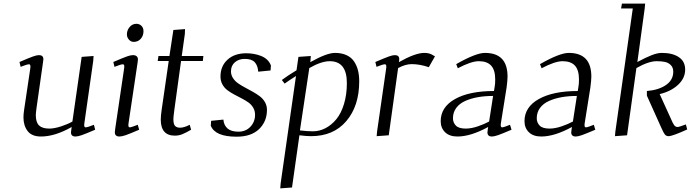

<svg xmlns="http://www.w3.org/2000/svg" viewBox="-20 -749 3837 1063"><path d="M87.9 -405.8Q142.6 -429.2 163.1 -436.5Q183.6 -443.8 195.8 -443.8Q220.2 -443.8 220.2 -420.9Q220.2 -419.4 219.7 -416.7Q219.2 -414.1 218.8 -409.4Q218.3 -404.8 217.8 -401.9L182.1 -150.9Q178.2 -120.6 178.2 -111.8Q178.2 -71.8 196.3 -54.4Q214.4 -37.1 252.9 -37.1Q281.2 -37.1 319.6 -49.8Q357.9 -62.5 380.9 -76.2L432.1 -434.1L498 -439L496.1 -411.1L446.8 -64.9Q443.8 -43.9 454.1 -43.9Q464.4 -43.9 500 -58.1L506.8 -30.8Q454.6 -8.3 432.6 -0.7Q410.6 6.8 397.9 6.8Q373 6.8 373 -16.1Q373 -19.5 375 -33.2L377 -45.9Q284.2 6.8 207 6.8Q156.2 6.8 133.1 -23.2Q109.9 -53.2 109.9 -99.1Q109.9 -114.7 112.8 -136.2L147.9 -372.1Q150.9 -393.1 141.1 -393.1Q129.9 -393.1 94.2 -378.9Z M607.4 -405.8Q662.1 -429.2 682.6 -436.5Q703.1 -443.8 715.3 -443.8Q743.7 -443.8 743.7 -418.9Q743.7 -415.5 741.7 -401.9L691.4 -64.9Q688.5 -43.9 697.8 -43.9Q707 -43.9 742.7 -58.1L750.5 -30.8Q698.2 -8.3 676.3 -0.7Q654.3 6.8 641.6 6.8Q615.7 6.8 615.7 -17.1Q615.7 -21.5 617.7 -35.2L667.5 -372.1Q670.4 -393.1 660.6 -393.1Q649.4 -393.1 613.8 -378.9ZM682.6 -558.1Q682.6 -582 697.8 -599.6Q712.9 -617.2 735.4 -617.2Q751.5 -617.2 762.9 -606.2Q774.4 -595.2 774.4 -576.2Q774.4 -551.3 759.3 -534.2Q744.1 -517.1 720.7 -517.1Q704.6 -517.1 693.6 -529.8Q682.6 -542.5 682.6 -558.1Z M853 -411.1 857.4 -439H918L939.9 -583L1004.4 -587.9L1003.4 -561L986.3 -439H1106L1103 -411.1H982.4L945.3 -141.1Q939.9 -100.6 939.9 -89.8Q939.9 -61.5 949.2 -51.8Q958.5 -42 977.1 -42Q999 -42 1030.3 -58.1L1038.1 -30.8Q1008.8 -13.7 989.3 -5.9Q969.7 2 948.2 2Q870.1 2 870.1 -86.9Q870.1 -107.9 875 -141.1L914.1 -411.1Z M1147 -53.2 1148.9 -80.1 1216.8 -86.9Q1219.2 -55.7 1239.5 -37.8Q1259.8 -20 1299.8 -20Q1340.8 -20 1366.5 -47.4Q1392.1 -74.7 1392.1 -113.8Q1392.1 -135.7 1381.6 -153.3Q1371.1 -170.9 1354.2 -182.6Q1337.4 -194.3 1316.9 -204.8Q1296.4 -215.3 1275.9 -226.3Q1255.4 -237.3 1238.5 -250Q1221.7 -262.7 1211.2 -282Q1200.7 -301.3 1200.7 -325.2Q1200.7 -382.8 1239.5 -418.5Q1278.3 -454.1 1343.8 -454.1Q1365.2 -454.1 1385.7 -450.4Q1406.2 -446.8 1425.5 -439.2Q1444.8 -431.6 1459.2 -418Q1473.6 -404.3 1480 -386.2L1478 -358.9L1409.7 -352.1Q1407.2 -386.2 1390.4 -404.5Q1373.5 -422.9 1335 -422.9Q1302.2 -422.9 1280.5 -404.3Q1258.8 -385.7 1258.8 -354Q1258.8 -334 1269.8 -316.9Q1280.8 -299.8 1298.3 -287.6Q1315.9 -275.4 1337.2 -264.2Q1358.4 -252.9 1379.6 -241Q1400.9 -229 1418.5 -215.8Q1436 -202.6 1447 -183.3Q1458 -164.1 1458 -141.1Q1458 -76.2 1414.3 -34.2Q1370.6 7.8 1290 7.8Q1170.9 7.8 1147 -53.2Z M1531.7 293.9 1533.7 267.1 1618.7 -328.1Q1580.1 -303.7 1555.7 -286.1L1540.5 -306.2Q1573.2 -330.6 1621.6 -359.9L1632.3 -434.1L1700.7 -439L1698.7 -411.1L1697.8 -404.8Q1789.1 -456.1 1834.5 -456.1Q1871.6 -456.1 1898.4 -443.6Q1925.3 -431.2 1940.2 -408.9Q1955.1 -386.7 1961.9 -359.6Q1968.8 -332.5 1968.8 -298.8Q1968.8 -162.6 1897.7 -78.9Q1826.7 4.9 1701.7 4.9Q1677.7 4.9 1637.7 0L1596.7 289.1ZM1640.6 -26.9Q1683.6 -22 1712.4 -22Q1748.5 -22 1782 -39.3Q1815.4 -56.6 1842 -88.9Q1868.7 -121.1 1884.5 -173.1Q1900.4 -225.1 1900.4 -289.1Q1900.4 -410.2 1805.7 -410.2Q1758.8 -410.2 1692.4 -372.1Z M2058.1 -405.8Q2112.8 -429.2 2133.3 -436.5Q2153.8 -443.8 2166 -443.8Q2190.4 -443.8 2190.4 -421.9Q2190.4 -415 2189.5 -410.2L2188 -404.8Q2279.3 -456.1 2329.1 -456.1Q2354.5 -456.1 2371.1 -446.8L2388.2 -437L2354 -377Q2304.2 -394 2259.3 -394Q2224.6 -394 2184.1 -372.1L2132.3 0L2065.4 4.9L2067.4 -19L2118.2 -372.1Q2121.1 -393.1 2111.3 -393.1Q2100.1 -393.1 2064.5 -378.9Z M2419.9 -78.1Q2419.9 -156.2 2499.3 -200.7Q2578.6 -245.1 2714.8 -245.1L2718.8 -269Q2721.7 -283.7 2721.7 -309.1Q2721.7 -361.3 2699.2 -385.7Q2676.8 -410.2 2630.9 -410.2Q2588.9 -410.2 2514.6 -371.1L2505.9 -394Q2614.7 -456.1 2665 -456.1Q2790 -456.1 2790 -325.2Q2790 -304.7 2784.7 -264.2L2752.9 -64.9Q2750 -43.9 2759.8 -43.9Q2769 -43.9 2803.7 -58.1L2812 -30.8Q2759.3 -8.3 2737.5 -0.7Q2715.8 6.8 2703.6 6.8Q2678.7 6.8 2678.7 -16.1Q2678.7 -19.5 2680.7 -33.2L2682.6 -45.9Q2585.9 6.8 2512.7 6.8Q2468.8 6.8 2444.3 -16.8Q2419.9 -40.5 2419.9 -78.1ZM2487.8 -94.2Q2487.8 -70.3 2503.9 -53.7Q2520 -37.1 2558.6 -37.1Q2589.4 -37.1 2625.7 -49.6Q2662.1 -62 2688 -76.2L2710 -217.8Q2664.1 -217.8 2625.5 -210.9Q2586.9 -204.1 2555.4 -189.9Q2523.9 -175.8 2505.9 -151.4Q2487.8 -127 2487.8 -94.2Z M2883.8 -78.1Q2883.8 -156.2 2963.1 -200.7Q3042.5 -245.1 3178.7 -245.1L3182.6 -269Q3185.5 -283.7 3185.5 -309.1Q3185.5 -361.3 3163.1 -385.7Q3140.6 -410.2 3094.7 -410.2Q3052.7 -410.2 2978.5 -371.1L2969.7 -394Q3078.6 -456.1 3128.9 -456.1Q3253.9 -456.1 3253.9 -325.2Q3253.9 -304.7 3248.5 -264.2L3216.8 -64.9Q3213.9 -43.9 3223.6 -43.9Q3232.9 -43.9 3267.6 -58.1L3275.9 -30.8Q3223.1 -8.3 3201.4 -0.7Q3179.7 6.8 3167.5 6.8Q3142.6 6.8 3142.6 -16.1Q3142.6 -19.5 3144.5 -33.2L3146.5 -45.9Q3049.8 6.8 2976.6 6.8Q2932.6 6.8 2908.2 -16.8Q2883.8 -40.5 2883.8 -78.1ZM2951.7 -94.2Q2951.7 -70.3 2967.8 -53.7Q2983.9 -37.1 3022.5 -37.1Q3053.2 -37.1 3089.6 -49.6Q3126 -62 3151.9 -76.2L3173.8 -217.8Q3127.9 -217.8 3089.4 -210.9Q3050.8 -204.1 3019.3 -189.9Q2987.8 -175.8 2969.7 -151.4Q2951.7 -127 2951.7 -94.2Z M3384.8 4.9 3386.7 -19 3483.4 -702.1H3418.5L3423.3 -729H3551.8L3549.3 -702.1L3508.8 -405.8Q3557.1 -431.6 3588.6 -443.8Q3620.1 -456.1 3644.5 -456.1Q3703.1 -456.1 3738.3 -432.6Q3773.4 -409.2 3773.4 -363.8Q3773.4 -315.9 3733.9 -279.3Q3694.3 -242.7 3632.3 -228L3694.3 -91.8Q3705.6 -64.5 3713.1 -55.2Q3720.7 -45.9 3731.4 -45.9Q3739.7 -45.9 3777.3 -60.1L3784.7 -32.2Q3702.6 4.9 3681.6 4.9Q3668.5 4.9 3660.9 -4.6Q3653.3 -14.2 3641.6 -41L3561.5 -219.2V-245.1Q3626.5 -250.5 3667 -278.3Q3707.5 -306.2 3707.5 -352.1Q3707.5 -375 3693.8 -388.7Q3680.2 -402.3 3661.4 -406.2Q3642.6 -410.2 3615.7 -410.2Q3570.3 -410.2 3503.4 -372.1L3451.7 0Z"/></svg>

Font: Dehuti
Style: Italic
Weight: 400
Version: Version 1.2